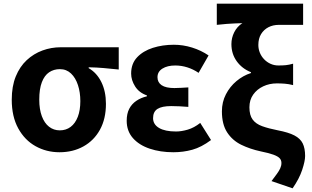

<svg xmlns="http://www.w3.org/2000/svg" viewBox="-20 -818 1703 1049"><path d="M305.1 13.8Q233.6 13.8 174.3 -19.3Q115 -52.3 79.6 -116.7Q44.2 -181.1 44.2 -273.4Q44.2 -346.7 66.2 -400.5Q88.2 -454.2 126 -489.4Q163.9 -524.6 211.9 -542.2Q259.9 -559.8 312 -559.8H628.7V-438.2Q582.7 -442.7 545.9 -446.2Q509 -449.6 464.6 -450.4V-445.6Q508.9 -420.1 533.8 -369.5Q558.8 -318.8 558.8 -250.8Q558.8 -168.7 526.1 -109.3Q493.4 -50 435.8 -18.1Q378.3 13.8 305.1 13.8ZM306.6 -105.8Q340.9 -105.8 366 -124.8Q391.1 -143.7 405 -179.6Q418.9 -215.4 418.9 -265.6Q418.9 -313.5 405.9 -353.1Q393 -392.7 368.1 -416.4Q343.2 -440.2 307.1 -440.2Q273.8 -440.2 248.3 -423Q222.9 -405.9 208.7 -368.9Q194.5 -331.9 194.5 -273.4Q194.5 -220.9 208.6 -183.1Q222.7 -145.3 248 -125.6Q273.3 -105.8 306.6 -105.8Z M926.9 13.8Q856.1 13.8 798 -5.7Q739.9 -25.2 706 -63.7Q672.2 -102.2 672.2 -158.2Q672.2 -196.6 685.9 -223.3Q699.7 -250 724.7 -267Q749.6 -284 782.5 -291.8V-296.8Q739.9 -311.5 718.2 -345.9Q696.5 -380.4 696.5 -415.9Q696.5 -470.3 729.2 -505Q761.9 -539.6 815 -556.6Q868.1 -573.5 929.8 -573.5Q980.1 -573.5 1029.4 -558.2Q1078.6 -542.9 1119.6 -515.1L1065 -420Q1035.6 -439.8 1003.4 -450Q971.1 -460.2 937.1 -460.2Q894.7 -460.2 867.5 -443.3Q840.4 -426.4 840.4 -396Q840.4 -367.9 863.2 -352.4Q886.1 -336.9 932.6 -336.9Q950 -336.9 969.9 -338.2Q989.8 -339.5 1009 -340.5V-234Q984.4 -236 960.8 -237.2Q937.2 -238.4 915.1 -238.4Q864.8 -238.4 840.5 -223Q816.3 -207.6 816.3 -172.6Q816.3 -138.3 849 -118.9Q881.7 -99.6 941.8 -99.6Q971.3 -99.6 1006 -109.8Q1040.6 -120 1074 -146.4L1133 -52.9Q1080.2 -13.5 1030.7 0.1Q981.2 13.8 926.9 13.8Z M1578.6 210.9 1463.4 171.4Q1480.7 148.5 1492.7 132.1Q1504.7 115.8 1511.1 101.6Q1517.6 87.4 1517.6 72.4Q1517.6 56.8 1507.7 46.3Q1497.9 35.9 1473.6 27Q1449.3 18.2 1404.4 9Q1345.9 -3.6 1297.7 -27.2Q1249.6 -50.9 1221 -94.8Q1192.4 -138.7 1192.4 -209.7Q1192.4 -260.4 1214.2 -302.6Q1236 -344.9 1272.1 -375.1Q1308.2 -405.3 1351 -418.9V-423.6Q1302 -443.3 1273.2 -483.6Q1244.3 -524 1244.3 -577Q1244.3 -611.1 1259.7 -641.8Q1275.1 -672.6 1304.2 -691.5Q1280.7 -690.7 1260.9 -689.9Q1241.1 -689.1 1218.8 -687.4Q1196.4 -685.8 1164.5 -682.2V-797.9H1636.1V-682.2H1503.9Q1471.7 -682.2 1446.5 -669.2Q1421.3 -656.1 1406.4 -631.7Q1391.5 -607.2 1391.5 -572.4Q1391.5 -550.2 1399.7 -530Q1407.9 -509.9 1422.9 -494.3Q1437.8 -478.6 1458 -469.4Q1478.1 -460.3 1501 -460.3Q1524.9 -460.3 1541.6 -462Q1558.3 -463.6 1581.4 -470V-353Q1557.1 -359.1 1536.1 -360.7Q1515.1 -362.4 1492.8 -362.4Q1452.2 -362.4 1418 -346.3Q1383.8 -330.2 1363.3 -301.1Q1342.7 -272 1342.7 -231.7Q1342.7 -188.8 1360.2 -165Q1377.7 -141.1 1412.4 -128.6Q1447.2 -116 1497 -106.2Q1556.1 -94.9 1588.4 -78.1Q1620.8 -61.2 1633.9 -34.5Q1647 -7.8 1647 34.3Q1647 61.8 1631 110.1Q1615.1 158.4 1578.6 210.9Z"/></svg>

Font: Noto Sans KR Thin
Style: Regular
Weight: 100
Designer: Ryoko NISHIZUKA 西塚涼子 (kana, bopomofo & ideographs); Paul D. Hunt (Latin, Greek & Cyrillic); Sandoll Communications 산돌커뮤니
Foundry: Adobe
Version: Version 2.004-H2;hotconv 1.0.118;makeotfexe 2.5.65603